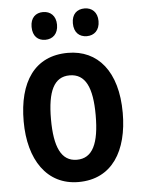

<svg xmlns="http://www.w3.org/2000/svg" viewBox="-53 -782 621 834"><g transform="rotate(-5 257.0 -364.5)"><path d="M111 -679C111 -638 134 -618 166 -618C198 -618 222 -639 222 -679C222 -718 198 -739 166 -739C134 -739 111 -719 111 -679ZM291 -679C291 -639 314 -618 347 -618C379 -618 403 -639 403 -679C403 -718 379 -739 347 -739C314 -739 291 -719 291 -679ZM473 -273C473 -454 388 -553 258 -553C113 -553 41 -445 41 -273C41 -106 118 10 256 10C403 10 473 -108 473 -273ZM160 -272C160 -394 189 -455 257 -455C326 -455 355 -394 355 -273C355 -150 326 -87 257 -87C189 -87 160 -151 160 -272Z"/></g></svg>

Font: Noto Sans Thai Cond SemBd
Style: Regular
Weight: 600
Width: 3
Designer: Monotype Design Team
Foundry: Monotype Imaging Inc.
Version: Version 2.002